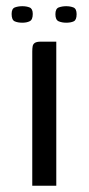

<svg xmlns="http://www.w3.org/2000/svg" viewBox="-20 -593 283 613"><path d="M83 0Q83 -107 83 -214.1Q83 -321.1 83 -428.1Q83 -438.7 84.3 -445.6Q85.6 -452.4 91.4 -456.2Q97.3 -460 110.3 -460H159.7V0ZM191.3 -520.5Q178.1 -520.5 167.5 -524.9Q156.9 -529.3 156.9 -547.7Q156.9 -565.6 167.9 -569.4Q178.8 -573.2 191.3 -573.2Q204.2 -573.2 214.4 -569.2Q224.6 -565.1 224.6 -547.7Q224.6 -529.3 215.4 -524.9Q206.2 -520.5 191.3 -520.5ZM51.5 -520.5Q36.8 -520.5 26.9 -524.9Q17.1 -529.3 17.1 -548.5Q17.1 -565.6 27.7 -569.4Q38.3 -573.2 51.5 -573.2Q64.4 -573.2 74.5 -569.2Q84.6 -565.1 84.6 -548.5Q84.6 -530.1 75 -525.3Q65.4 -520.5 51.5 -520.5Z"/></svg>

Font: Genos Thin
Style: Regular
Weight: 100
Designer: Robert E. Leuschke
Foundry: Robert E. Leuschke
Version: Version 1.010